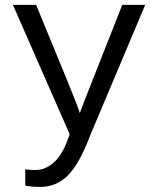

<svg xmlns="http://www.w3.org/2000/svg" viewBox="-20 -548 640 776"><path d="M142.6 207.5Q106.4 207.5 82 202.1V136.2Q100.6 139.2 123 139.2Q161.6 139.2 195.6 110.4Q229.5 81.5 252.9 18.6L261.7 -5.4L32.2 -528.3H126L254.9 -214.8Q299.3 -105.5 302.7 -90.8L322.8 -144.5L474.1 -528.3H566.9L344.2 0Q300.8 114.7 254.2 161.1Q207.5 207.5 142.6 207.5Z"/></svg>

Font: Cousine
Style: Regular
Weight: 400
Monospace: yes
Designer: Steve Matteson
Foundry: Monotype Imaging Inc.
Version: Version 1.21